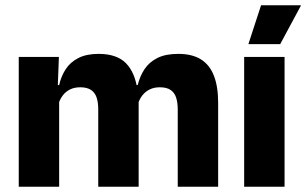

<svg xmlns="http://www.w3.org/2000/svg" viewBox="-20 -707 1159 727"><path d="M653 0V-293Q653 -319 646.8 -337.8Q640.5 -356.5 625.8 -366.5Q611 -376.5 585 -376.5Q563 -376.5 546.5 -368.2Q530 -360 519 -345.8Q508 -331.5 502.5 -313.5L488 -385H501.5Q509.5 -418 527 -444.8Q544.5 -471.5 575.5 -487.2Q606.5 -503 655 -503Q707.5 -503 740.8 -482.2Q774 -461.5 790 -420.2Q806 -379 806 -317.5V0ZM51 0V-491.5H203L198 -359L204 -354V0ZM352 0V-293Q352 -319 345.8 -337.8Q339.5 -356.5 324.5 -366.5Q309.5 -376.5 284 -376.5Q261.5 -376.5 245 -368.2Q228.5 -360 217.8 -345.8Q207 -331.5 201.5 -313.5L178 -385H204Q211.5 -418.5 228.8 -445Q246 -471.5 276.5 -487.2Q307 -503 353.5 -503Q422 -503 456.8 -467.8Q491.5 -432.5 500.5 -365.5Q502 -355.5 503.5 -341Q505 -326.5 505 -315V0Z M904.5 0V-491.5H1057.5V0ZM968.5 -687H1119V-685L1041 -540H921V-541.5Z"/></svg>

Font: Anek Telugu Medium
Style: Bold
Weight: 700
Version: Version 1.003